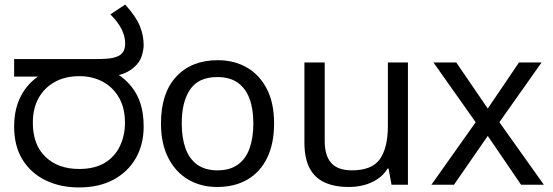

<svg xmlns="http://www.w3.org/2000/svg" viewBox="-20 -810 2423 842"><path d="M326 12Q245 12 180.5 -19Q116 -50 79 -109.5Q42 -169 42 -255Q42 -312 57.5 -356Q73 -400 101 -433Q129 -466 168 -488L186 -474H42V-551H398Q452 -551 474 -556Q496 -561 507 -569Q520 -579 524.5 -591.5Q529 -604 529 -618Q529 -651 513 -682.5Q497 -714 464 -747L529 -790Q576 -738 593 -696.5Q610 -655 610 -612Q610 -593 602 -565.5Q594 -538 569 -516Q556 -504 538 -494.5Q520 -485 496 -480L491 -488Q529 -464 555.5 -431.5Q582 -399 596 -356Q610 -313 610 -255Q610 -177 576 -117Q542 -57 478.5 -22.5Q415 12 326 12ZM327 -69Q395 -69 439.5 -96Q484 -123 506 -169.5Q528 -216 528 -272Q528 -337 501.5 -382.5Q475 -428 430 -452Q385 -476 328 -476Q266 -476 220 -450.5Q174 -425 149 -379.5Q124 -334 124 -272Q124 -175 179.5 -122Q235 -69 327 -69Z M1182 -269Q1182 -180 1151.5 -117.5Q1121 -55 1065 -22.5Q1009 10 932 10Q861 10 805.5 -22.5Q750 -55 718 -117.5Q686 -180 686 -269Q686 -402 753 -474Q820 -546 935 -546Q1008 -546 1063.5 -513.5Q1119 -481 1150.5 -419.5Q1182 -358 1182 -269ZM777 -269Q777 -206 793.5 -159.5Q810 -113 845 -88Q880 -63 934 -63Q988 -63 1023 -88Q1058 -113 1074.5 -159.5Q1091 -206 1091 -269Q1091 -333 1074 -378Q1057 -423 1022.5 -447.5Q988 -472 933 -472Q851 -472 814 -418Q777 -364 777 -269Z M1769 -536V0H1697L1684 -71H1680Q1663 -43 1636 -25Q1609 -7 1577 1.5Q1545 10 1510 10Q1446 10 1402.5 -10.5Q1359 -31 1337 -74Q1315 -117 1315 -185V-536H1404V-191Q1404 -127 1433 -95Q1462 -63 1523 -63Q1612 -63 1646.5 -113Q1681 -163 1681 -257V-536Z M2066 -274 1881 -536H1981L2119 -334L2256 -536H2355L2170 -274L2365 0H2265L2119 -214L1971 0H1872Z"/></svg>

Font: kannada115
Style: Book
Weight: 400
Designer: Jelle Bosma - Monotype Design Team
Foundry: Monotype Imaging Inc.
Version: Version 2.003